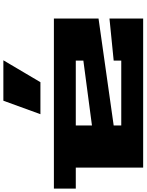

<svg xmlns="http://www.w3.org/2000/svg" viewBox="115 -985 870 1140"><g transform="rotate(-90 550.0 -415.0)"><path d="M0 -400V-530H1010V-265L375 -175V-130H760V-175L1010 -200V0H125V-400ZM375 -304 760 -355V-400H375ZM442 -610 522 -830H762L632 -610Z"/></g></svg>

Font: Stalinist One
Style: Regular
Weight: 400
Designer: Jovanny Lemonad
Foundry: Alexey Maslov, Jovanny Lemonad
Version: Version 3.004